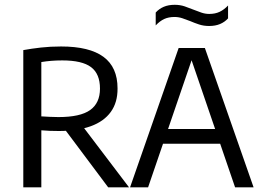

<svg xmlns="http://www.w3.org/2000/svg" viewBox="-20 -800 1116 820"><path d="M79.5 0V-586Q115 -592.5 155 -597Q195 -601.5 241 -601.5Q362 -601.5 422 -557.2Q482 -513 482 -422.5Q482.5 -362.5 453.2 -322Q424 -281.5 367.8 -261Q311.5 -240.5 231 -240.5Q212 -240.5 192.8 -241.2Q173.5 -242 156.5 -243.5V0ZM442 0 234 -278H320L531 0ZM229.5 -300Q323 -300 365 -330Q407 -360 407 -421.5Q407 -484.5 369 -513.2Q331 -542 246 -542Q220 -542 199 -540.2Q178 -538.5 156.5 -535V-303Q177.5 -302 193 -301Q208.5 -300 229.5 -300Z M535.5 0 743 -595H855L1063 0H984L792.5 -559.5H804L612.5 0ZM645.5 -186 663 -249H935L952 -186ZM873 -689Q850 -689 830.2 -695.5Q810.5 -702 792 -710Q775.5 -716.5 759 -722Q742.5 -727.5 725.5 -727.5Q700 -727.5 681.2 -718.8Q662.5 -710 645 -691.5V-746.5Q659.5 -762.5 679.5 -771Q699.5 -779.5 726 -779.5Q749 -779.5 768.8 -772.8Q788.5 -766 807 -758.5Q823.5 -752 840 -746.2Q856.5 -740.5 873.5 -740.5Q899 -740.5 918 -749.5Q937 -758.5 954 -776.5V-721.5Q940 -706 920 -697.5Q900 -689 873 -689Z"/></svg>

Font: Encode Sans SC SemiCondensed
Style: Regular
Weight: 400
Width: 4
Designer: Multiple Designers
Foundry: Impallari Type
Version: Version 3.002